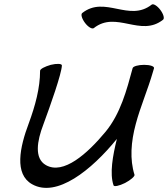

<svg xmlns="http://www.w3.org/2000/svg" viewBox="-20 -858 801 915"><path d="M427 -724C534 -809 650 -679 757 -764C765 -770 759 -791 744 -811C729 -831 710 -842 703 -836C595 -751 480 -881 372 -796C364 -790 370 -769 385 -749C400 -729 419 -718 427 -724ZM171 -520C171 -439 148 -354 117 -270C74 -156 47 -28 133 20C250 86 416 -47 537 -196C517 -115 502 -31 521 25C523 33 548 28 576 14C603 0 623 -18 621 -25C598 -98 604 -182 627 -267C649 -350 685 -432 709 -516C710 -521 712 -527 714 -533C716 -542 695 -549 667 -549C639 -549 614 -542 612 -533C584 -429 554 -316 483 -230C396 -125 282 -24 199 -71C142 -103 157 -187 186 -263C221 -358 273 -505 275 -546C275 -555 251 -556 222 -549C194 -541 170 -529 171 -520Z"/></svg>

Font: Nupuram Medium Oblique
Style: Regular
Weight: 500
Designer: Santhosh Thottingal (santhosh.thottingal@gmail.com)
Foundry: SMC
Version: Version 1.000